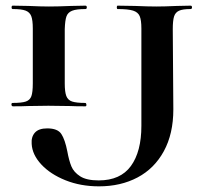

<svg xmlns="http://www.w3.org/2000/svg" viewBox="-20 -645 709 679"><path d="M25 -281Q57 -281 71.5 -286Q86 -291 91 -305Q96 -319 96 -350V-544Q96 -574 90.5 -588Q85 -602 70.5 -607.5Q56 -613 25 -613Q21 -613 21 -619Q21 -625 25 -625L81 -624Q125 -622 153 -622Q184 -622 232 -624L282 -625Q287 -625 287 -619Q287 -613 282 -613Q250 -613 235 -607Q220 -601 215 -587Q210 -573 209 -542V-350Q209 -320 214.5 -305.5Q220 -291 235 -286Q250 -281 281 -281Q285 -281 285.5 -275Q286 -269 282 -269Q248 -269 228 -270L151 -271L79 -270Q59 -269 26 -269Q21 -269 20.5 -275Q20 -281 25 -281ZM92 -136Q90 -161 103.5 -176Q117 -191 147 -191Q184 -191 197 -171Q210 -151 218 -110Q224 -77 232.5 -56.5Q241 -36 263.5 -21.5Q286 -7 329 -7Q406 -7 443 -58Q480 -109 480 -200V-544Q480 -574 474 -588Q468 -602 450.5 -607.5Q433 -613 396 -613Q393 -613 393 -619Q393 -625 396 -625L457 -624Q505 -622 533 -622Q562 -622 606 -624L654 -625Q659 -625 659 -619Q659 -613 654 -613Q626 -613 613 -607Q600 -601 595.5 -586.5Q591 -572 591 -542L593 -258Q593 -172 559.5 -110.5Q526 -49 466.5 -17.5Q407 14 330 14Q265 14 211.5 -7.5Q158 -29 126 -63.5Q94 -98 92 -136Z"/></svg>

Font: Cormorant Upright
Style: Bold
Weight: 700
Designer: Christian Thalmann (Catharsis Fonts)
Foundry: Catharsis Fonts
Version: Version 3.302